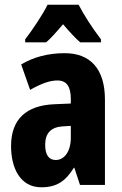

<svg xmlns="http://www.w3.org/2000/svg" viewBox="-20 -786 518 816"><path d="M314 -766H182C165 -729 116 -656 87 -619V-606H176C195 -622 219 -649 248 -683C276 -650 300 -624 321 -606H409V-619C370 -670 337 -722 314 -766ZM255 -560C184 -560 121 -543 70 -512L108 -404C155 -431 192 -444 224 -444C263 -444 281 -418 281 -365V-346L211 -343C92 -338 27 -280 27 -165C27 -76 63 10 156 10C222 10 259 -17 294 -73H296L320 0H426V-363C426 -494 363 -560 255 -560ZM247 -249 281 -251V-201C281 -143 254 -106 217 -106C188 -106 172 -127 172 -171C172 -220 197 -246 247 -249Z"/></svg>

Font: Noto Sans Khmer UI ExtraCondensed ExtraBold
Style: Regular
Weight: 800
Width: 2
Designer: Danh Hong and the Monotype Design Team
Foundry: Monotype Imaging Inc.
Version: Version 2.002